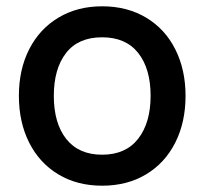

<svg xmlns="http://www.w3.org/2000/svg" viewBox="-20 -575 650 610"><path d="M40 -270.5Q40 -354.5 73 -419Q106 -483.5 166 -519.2Q226 -555 304.5 -555Q384 -555 444.2 -519Q504.5 -483 537 -418.2Q569.5 -353.5 569.5 -270.5Q569.5 -186.5 536.8 -121.8Q504 -57 444 -21Q384 15 304.5 15Q225 15 165 -21.2Q105 -57.5 72.5 -122.2Q40 -187 40 -270.5ZM458.5 -270.5Q458.5 -357 419 -406.8Q379.5 -456.5 304.5 -456.5Q228.5 -456.5 189.8 -406.5Q151 -356.5 151 -270.5Q151 -183.5 190.5 -133.5Q230 -83.5 304.5 -83.5Q379.5 -83.5 419 -134.2Q458.5 -185 458.5 -270.5Z"/></svg>

Font: Manrope KiralyPet SmBd KiralyPet
Style: Regular
Weight: 600
Designer: Mikhail Sharanda
Foundry: Mikhail Sharanda
Version: Version 4.502